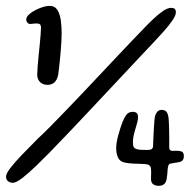

<svg xmlns="http://www.w3.org/2000/svg" viewBox="-75 -608 636 637"><path d="M83 -326.5Q67 -326.5 57.8 -335.8Q48.5 -345 48.5 -360.5Q48.5 -370 49.8 -386.5Q51 -403 53 -422Q55 -441 56.8 -459.8Q58.5 -478.5 59.8 -493.5Q61 -508.5 61 -516.5Q61 -528 53 -529.5Q45 -531 35.2 -529.5Q25.5 -528 22.5 -528.5Q17.5 -530.5 14.8 -534.2Q12 -538 12 -543Q12 -553.5 26 -564Q40 -574.5 58.2 -581.5Q76.5 -588.5 89.5 -588.5Q107 -588.5 115.5 -574.8Q124 -561 126.8 -540.2Q129.5 -519.5 129.5 -498.5Q129.5 -487 128.8 -472.8Q128 -458.5 126.8 -443Q125.5 -427.5 124 -412.2Q122.5 -397 121 -383.2Q119.5 -369.5 118 -359.5Q111 -326.5 83 -326.5ZM-33 -1.5Q-38.5 -1.5 -43.5 -3.8Q-48.5 -6 -51.8 -10.5Q-55 -15 -55 -22Q-55 -32 -40.5 -50.8Q-26 -69.5 -1.8 -94.8Q22.5 -120 51.5 -149Q67.5 -163.5 90.5 -186.8Q113.5 -210 141.2 -238.8Q169 -267.5 198.8 -299Q228.5 -330.5 258.2 -362Q288 -393.5 315.2 -422.5Q342.5 -451.5 364.8 -474.8Q387 -498 401.5 -513Q417 -529.5 433.8 -545.2Q450.5 -561 466 -571.5Q481.5 -582 493 -582Q496.5 -582 499.5 -581.2Q502.5 -580.5 504.5 -578.8Q506.5 -577 507.5 -574Q508.5 -571 508.5 -567Q508.5 -557 497.2 -540.5Q486 -524 469.5 -505.5Q453 -487 438 -471Q413.5 -445 381.5 -411Q349.5 -377 313 -338Q276.5 -299 238 -258Q199.5 -217 161.8 -177.2Q124 -137.5 89.5 -102Q70.5 -82.5 46.2 -59Q22 -35.5 0.5 -18.5Q-21 -1.5 -33 -1.5ZM452 8.5Q441 8.5 433.5 3.5Q426 -1.5 426 -14.5Q426 -19 426.2 -24.8Q426.5 -30.5 426.5 -36.5Q426.5 -42.5 426 -47Q425.5 -55.5 420.5 -59.5Q415.5 -63.5 399.5 -64Q382 -64.5 367 -65.2Q352 -66 339.5 -68.5Q323 -71.5 316.8 -84.8Q310.5 -98 310.5 -116Q310.5 -135 317.5 -160Q324.5 -185 331 -202Q336.5 -216.5 344 -226.8Q351.5 -237 365.5 -237Q374 -237 378.5 -232.8Q383 -228.5 383 -219.5Q383 -212 380.5 -202.2Q378 -192.5 374.5 -181.2Q371 -170 368.5 -158.5Q366 -147 366 -136.5Q366 -123.5 369.2 -119.2Q372.5 -115 379 -113Q385.5 -111 396 -110.8Q406.5 -110.5 414.5 -110.5Q424.5 -110.5 428.8 -113.8Q433 -117 433 -126Q433 -131 433.5 -143.2Q434 -155.5 434.8 -170Q435.5 -184.5 436.5 -197Q437.5 -209.5 438 -215Q439.5 -227 445.2 -235.2Q451 -243.5 461 -243.5Q473 -243.5 478 -236.2Q483 -229 484.5 -214Q485 -207 485.5 -196.2Q486 -185.5 486.2 -172.8Q486.5 -160 486.5 -146.2Q486.5 -132.5 486.5 -118.5Q486.5 -107.5 497 -107.5Q504 -107.5 510.2 -107.8Q516.5 -108 521.5 -107Q528.5 -106 531.8 -102Q535 -98 535 -90.5Q535 -80.5 530.5 -75.8Q526 -71 516 -69.5Q511.5 -69 505.2 -67.8Q499 -66.5 492.5 -65.5Q486.5 -65 484.5 -61Q482.5 -57 481.5 -49Q481 -40.5 480 -30Q479 -19.5 477.5 -12Q473 8.5 452 8.5Z"/></svg>

Font: Gluten Thin Medium
Style: Regular
Weight: 500
Version: Version 1.300